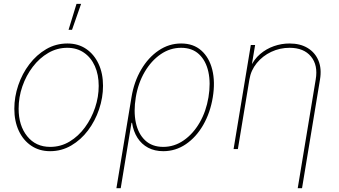

<svg xmlns="http://www.w3.org/2000/svg" viewBox="-20 -777 1767 1001"><path d="M241.2 11.2Q185.1 11.2 143.1 -17.1Q101.1 -45.4 77.9 -95.2Q54.7 -145 54.7 -210Q54.7 -272 75.2 -332.5Q95.7 -393.1 133.1 -442.1Q170.4 -491.2 220.9 -520.8Q271.5 -550.3 331.5 -550.3Q387.7 -550.3 429.2 -522Q470.7 -493.7 493.9 -444.1Q517.1 -394.5 517.1 -329.6Q517.1 -268.1 496.6 -207.3Q476.1 -146.5 439 -97.2Q401.9 -47.9 351.3 -18.3Q300.8 11.2 241.2 11.2ZM241.7 -11.2Q296.9 -11.2 343 -39.1Q389.2 -66.9 423.1 -113.3Q457 -159.7 475.8 -215.8Q494.6 -272 494.6 -329.1Q494.6 -387.7 474.6 -432.4Q454.6 -477.1 417.7 -502.4Q380.9 -527.8 331.1 -527.8Q277.8 -527.8 231.9 -501.2Q186 -474.6 151.1 -429Q116.2 -383.3 96.7 -326.9Q77.1 -270.5 77.1 -210.4Q77.1 -122.1 121.8 -66.7Q166.5 -11.2 241.7 -11.2ZM337.4 -621.6 378.9 -756.8H402.8L355.5 -621.6Z M586.9 204.1 665.5 -270Q678.7 -350.6 715.8 -413.8Q752.9 -477.1 806.9 -513.7Q860.8 -550.3 924.3 -550.3Q988.3 -550.3 1029.5 -513.7Q1070.8 -477.1 1086.7 -413.6Q1102.5 -350.1 1089.4 -270Q1076.2 -189.5 1039.6 -125.7Q1002.9 -62 949.2 -25.4Q895.5 11.2 831.1 11.2Q786.6 11.2 752.4 -6.8Q718.3 -24.9 696.8 -58.3Q675.3 -91.8 668.5 -136.7H665.5L609.4 204.1ZM831.1 -11.2Q888.7 -11.2 937.7 -45.2Q986.8 -79.1 1020.8 -137.7Q1054.7 -196.3 1066.9 -270Q1079.1 -343.8 1066.4 -402.1Q1053.7 -460.4 1017.8 -494.1Q981.9 -527.8 924.3 -527.8Q866.7 -527.8 817.6 -494.1Q768.6 -460.4 734.4 -402.1Q700.2 -343.8 688 -270Q675.8 -196.3 688.2 -137.7Q700.7 -79.1 736.8 -45.2Q772.9 -11.2 831.1 -11.2Z M1280.3 -362.8 1220.2 0H1197.8L1287.6 -542.5H1310.1L1290.5 -425.3H1284.7Q1303.7 -467.3 1335.9 -494.9Q1368.2 -522.5 1408 -536.4Q1447.8 -550.3 1489.3 -550.3Q1545.4 -550.3 1584.2 -526.6Q1623 -502.9 1640.4 -460.9Q1657.7 -418.9 1648.4 -362.8L1554.7 204.1H1532.2L1626 -362.8Q1638.7 -437 1601.3 -482.4Q1564 -527.8 1489.7 -527.8Q1439 -527.8 1394 -506.6Q1349.1 -485.4 1318.6 -448Q1288.1 -410.6 1280.3 -362.8Z"/></svg>

Font: Inter 16pt Thin
Style: Italic
Weight: 250
Italic angle: -9.3988°
Version: Version 4.001;git-66647c0bb